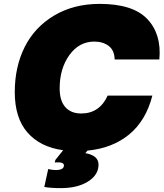

<svg xmlns="http://www.w3.org/2000/svg" viewBox="-20 -764 842 988"><path d="M493 -744Q664 -744 738 -666Q812 -588 800 -458H570Q569 -505 539.5 -527.5Q510 -550 465 -550Q387 -550 337 -480.5Q287 -411 287 -309Q287 -246 316 -213Q345 -180 398 -180Q492 -180 534 -272H764Q731 -143 644.5 -72Q558 -1 430 11L419 24Q487 36 487 83Q487 136 433 170Q379 204 294 204Q239 204 208 198L228 106Q249 111 266 111Q309 111 309 87Q309 68 262 72L265 59L305 9Q187 -7 121.5 -82Q56 -157 56 -290Q56 -420 107 -522Q158 -624 258.5 -684Q359 -744 493 -744Z"/></svg>

Font: Nacelle Black
Style: Italic
Weight: 900
Italic angle: -12°
Designer: Sora Sagano
Foundry: Sora Sagano
Version: Version 1.000;FEAKit 1.0